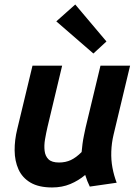

<svg xmlns="http://www.w3.org/2000/svg" viewBox="-20 -813 618 845"><path d="M209.5 12Q150.5 12 114.2 -9.4Q78 -30.8 61.4 -67.6Q44.8 -104.5 44.4 -150.8Q44 -197 56.2 -246L123 -524H253.5L189 -254Q182.8 -227 178.1 -199.6Q173.5 -172.2 176.4 -148.9Q179.2 -125.5 193.8 -111.6Q208.2 -97.8 240 -97.8Q268.5 -97.8 291.8 -108.6Q315 -119.5 339.2 -143.8Q340.8 -161 343.1 -179.5Q345.5 -198 349.5 -217Q353.5 -236 356.8 -251.8L422.2 -524H552.5L479.8 -220.2Q471 -183.2 469.8 -146.1Q468.5 -109 475 -74.5Q481.5 -40 493.5 -8.8L375.2 8.2Q369.2 -3.8 364.4 -16.1Q359.5 -28.5 355 -43Q325.5 -18.2 289.5 -3.1Q253.5 12 209.5 12ZM391 -577.5 227.8 -719 311.2 -793.2 448.5 -630.5Z"/></svg>

Font: Ubuntu Sans
Style: Italic
Weight: 400
Italic angle: -13.5°
Designer: Dalton Maag Ltd
Foundry: Dalton Maag Ltd
Version: Version 1.006